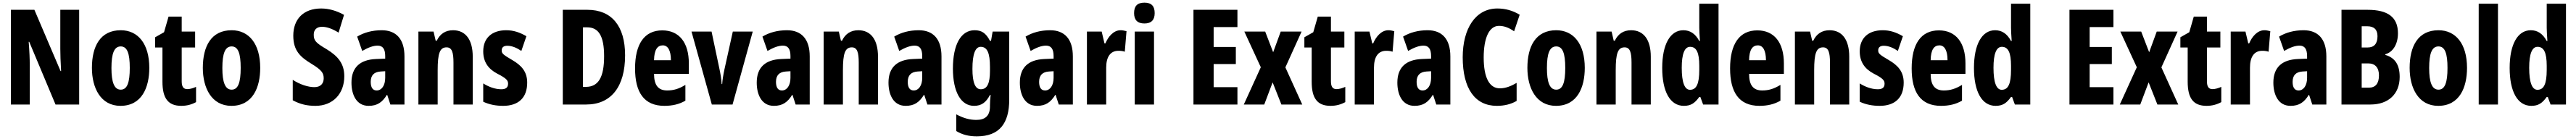

<svg xmlns="http://www.w3.org/2000/svg" viewBox="-20 -788 19391 1048"><path d="M576 0V-714H434V-420C434 -378 436 -322 440 -252H436L239 -714H62V0H204V-300C204 -341 202 -399 196 -473H200L398 0Z M1104 -276C1104 -458 1019 -560 889 -560C735 -560 672 -439 672 -276C672 -125 738 10 887 10C1048 10 1104 -129 1104 -276ZM819 -275C819 -386 840 -438 889 -438C938 -438 957 -385 957 -276C957 -166 938 -112 889 -112C840 -112 819 -168 819 -275Z M1390 -116C1360 -116 1348 -136 1348 -175V-430H1449V-550H1348V-663H1249L1215 -545L1148 -507V-430H1203V-172C1203 -49 1244 10 1345 10C1387 10 1423 0 1456 -18V-133C1431 -122 1409 -116 1390 -116Z M1939 -276C1939 -458 1854 -560 1724 -560C1570 -560 1507 -439 1507 -276C1507 -125 1573 10 1722 10C1883 10 1939 -129 1939 -276ZM1654 -275C1654 -386 1675 -438 1724 -438C1773 -438 1792 -385 1792 -276C1792 -166 1773 -112 1724 -112C1675 -112 1654 -168 1654 -275Z M2572 -213C2572 -307 2526 -364 2439 -417C2357 -465 2342 -482 2342 -527C2342 -561 2362 -586 2404 -586C2440 -586 2481 -572 2529 -542L2570 -676C2514 -707 2456 -724 2398 -724C2264 -724 2188 -643 2188 -519C2188 -406 2241 -358 2325 -307C2404 -259 2417 -236 2417 -197C2417 -159 2394 -131 2347 -131C2299 -131 2238 -151 2184 -186V-32C2241 -1 2294 10 2355 10C2487 10 2572 -82 2572 -213Z M2854 -560C2783 -560 2720 -543 2669 -512L2707 -404C2754 -431 2791 -444 2823 -444C2862 -444 2880 -418 2880 -365V-346L2810 -343C2691 -338 2626 -280 2626 -165C2626 -76 2662 10 2755 10C2821 10 2858 -17 2893 -73H2895L2919 0H3025V-363C3025 -494 2962 -560 2854 -560ZM2846 -249 2880 -251V-201C2880 -143 2853 -106 2816 -106C2787 -106 2771 -127 2771 -171C2771 -220 2796 -246 2846 -249Z M3391 -560C3334 -560 3293 -533 3268 -481H3260L3244 -550H3130V0H3275V-258C3275 -386 3291 -431 3342 -431C3383 -431 3394 -392 3394 -316V0H3539V-361C3539 -489 3485 -560 3391 -560Z M3949 -165C3949 -249 3904 -296 3837 -335C3767 -376 3757 -385 3757 -408C3757 -431 3772 -443 3799 -443C3836 -443 3873 -426 3905 -404L3943 -515C3893 -544 3846 -560 3791 -560C3682 -560 3618 -500 3618 -401C3618 -322 3655 -269 3723 -233C3796 -196 3805 -180 3805 -157C3805 -128 3788 -115 3754 -115C3705 -115 3656 -135 3618 -159V-21C3665 1 3715 10 3768 10C3882 10 3949 -50 3949 -165Z M4686 -371C4686 -593 4584 -714 4403 -714H4217V0H4393C4580 0 4686 -133 4686 -371ZM4528 -364C4528 -207 4486 -133 4391 -133H4369V-582H4400C4486 -582 4528 -518 4528 -364Z M4966 -559C4831 -559 4761 -456 4761 -272C4761 -94 4827 10 4982 10C5042 10 5094 -2 5140 -29V-148C5091 -118 5051 -106 5003 -106C4936 -106 4904 -145 4904 -231H5166V-310C5166 -466 5094 -559 4966 -559ZM4970 -446C5008 -446 5031 -408 5031 -334H4904C4905 -415 4931 -446 4970 -446Z M5339 0H5495L5647 -550H5497L5434 -265C5425 -223 5419 -186 5417 -154H5413C5411 -195 5404 -232 5396 -270L5337 -550H5186Z M5905 -560C5834 -560 5771 -543 5720 -512L5758 -404C5805 -431 5842 -444 5874 -444C5913 -444 5931 -418 5931 -365V-346L5861 -343C5742 -338 5677 -280 5677 -165C5677 -76 5713 10 5806 10C5872 10 5909 -17 5944 -73H5946L5970 0H6076V-363C6076 -494 6013 -560 5905 -560ZM5897 -249 5931 -251V-201C5931 -143 5904 -106 5867 -106C5838 -106 5822 -127 5822 -171C5822 -220 5847 -246 5897 -249Z M6442 -560C6385 -560 6344 -533 6319 -481H6311L6295 -550H6181V0H6326V-258C6326 -386 6342 -431 6393 -431C6434 -431 6445 -392 6445 -316V0H6590V-361C6590 -489 6536 -560 6442 -560Z M6897 -560C6826 -560 6763 -543 6712 -512L6750 -404C6797 -431 6834 -444 6866 -444C6905 -444 6923 -418 6923 -365V-346L6853 -343C6734 -338 6669 -280 6669 -165C6669 -76 6705 10 6798 10C6864 10 6901 -17 6936 -73H6938L6962 0H7068V-363C7068 -494 7005 -560 6897 -560ZM6889 -249 6923 -251V-201C6923 -143 6896 -106 6859 -106C6830 -106 6814 -127 6814 -171C6814 -220 6839 -246 6889 -249Z M7317 -560C7215 -560 7154 -453 7154 -271C7154 -96 7214 10 7313 10C7369 10 7403 -15 7433 -72H7438C7435 -49 7433 -16 7433 6V14C7433 89 7393 116 7330 116C7282 116 7235 104 7179 74V200C7224 227 7272 240 7334 240C7505 240 7578 141 7578 -37V-550H7453L7441 -480H7433C7402 -540 7369 -560 7317 -560ZM7363 -435C7412 -435 7433 -390 7433 -282V-254C7433 -159 7412 -115 7364 -115C7322 -115 7301 -165 7301 -269C7301 -381 7323 -435 7363 -435Z M7886 -560C7815 -560 7752 -543 7701 -512L7739 -404C7786 -431 7823 -444 7855 -444C7894 -444 7912 -418 7912 -365V-346L7842 -343C7723 -338 7658 -280 7658 -165C7658 -76 7694 10 7787 10C7853 10 7890 -17 7925 -73H7927L7951 0H8057V-363C8057 -494 7994 -560 7886 -560ZM7878 -249 7912 -251V-201C7912 -143 7885 -106 7848 -106C7819 -106 7803 -127 7803 -171C7803 -220 7828 -246 7878 -249Z M8416 -560C8362 -560 8322 -509 8302 -461H8295L8274 -550H8163V0H8308V-278C8308 -357 8338 -405 8400 -405C8420 -405 8435 -403 8448 -398L8461 -553C8442 -558 8429 -560 8416 -560Z M8596 -768C8542 -768 8518 -742 8518 -689C8518 -637 8544 -611 8596 -611C8647 -611 8673 -637 8673 -689C8673 -741 8650 -768 8596 -768ZM8668 -550H8523V0H8668Z M9296 0V-131H9117V-305H9284V-434H9117V-584H9296V-714H8965V0Z M9472 -281 9344 0H9498L9561 -167L9627 0H9784L9657 -280L9779 -550H9622L9565 -394L9505 -550H9348Z M10042 -116C10012 -116 10000 -136 10000 -175V-430H10101V-550H10000V-663H9901L9867 -545L9800 -507V-430H9855V-172C9855 -49 9896 10 9997 10C10039 10 10075 0 10108 -18V-133C10083 -122 10061 -116 10042 -116Z M10432 -560C10378 -560 10338 -509 10318 -461H10311L10290 -550H10179V0H10324V-278C10324 -357 10354 -405 10416 -405C10436 -405 10451 -403 10464 -398L10477 -553C10458 -558 10445 -560 10432 -560Z M10728 -560C10657 -560 10594 -543 10543 -512L10581 -404C10628 -431 10665 -444 10697 -444C10736 -444 10754 -418 10754 -365V-346L10684 -343C10565 -338 10500 -280 10500 -165C10500 -76 10536 10 10629 10C10695 10 10732 -17 10767 -73H10769L10793 0H10899V-363C10899 -494 10836 -560 10728 -560ZM10720 -249 10754 -251V-201C10754 -143 10727 -106 10690 -106C10661 -106 10645 -127 10645 -171C10645 -220 10670 -246 10720 -249Z M11265 -593C11307 -593 11343 -577 11379 -552L11421 -677C11368 -709 11312 -724 11253 -724C11088 -724 10992 -572 10992 -356C10992 -121 11084 10 11249 10C11305 10 11355 -2 11398 -27V-163C11358 -140 11317 -122 11272 -122C11193 -122 11150 -202 11150 -355C11150 -497 11189 -593 11265 -593Z M11911 -276C11911 -458 11826 -560 11696 -560C11542 -560 11479 -439 11479 -276C11479 -125 11545 10 11694 10C11855 10 11911 -129 11911 -276ZM11626 -275C11626 -386 11647 -438 11696 -438C11745 -438 11764 -385 11764 -276C11764 -166 11745 -112 11696 -112C11647 -112 11626 -168 11626 -275Z M12260 -560C12203 -560 12162 -533 12137 -481H12129L12113 -550H11999V0H12144V-258C12144 -386 12160 -431 12211 -431C12252 -431 12263 -392 12263 -316V0H12408V-361C12408 -489 12354 -560 12260 -560Z M12657 10C12710 10 12739 -10 12773 -57H12781L12802 0H12918V-760H12773V-578C12773 -557 12775 -525 12778 -479H12773C12743 -535 12703 -560 12653 -560C12554 -560 12494 -453 12494 -276C12494 -98 12553 10 12657 10ZM12703 -111C12663 -111 12641 -166 12641 -277C12641 -381 12662 -435 12704 -435C12752 -435 12773 -391 12773 -292V-261C12773 -156 12752 -111 12703 -111Z M13210 -559C13075 -559 13005 -456 13005 -272C13005 -94 13071 10 13226 10C13286 10 13338 -2 13384 -29V-148C13335 -118 13295 -106 13247 -106C13180 -106 13148 -145 13148 -231H13410V-310C13410 -466 13338 -559 13210 -559ZM13214 -446C13252 -446 13275 -408 13275 -334H13148C13149 -415 13175 -446 13214 -446Z M13754 -560C13697 -560 13656 -533 13631 -481H13623L13607 -550H13493V0H13638V-258C13638 -386 13654 -431 13705 -431C13746 -431 13757 -392 13757 -316V0H13902V-361C13902 -489 13848 -560 13754 -560Z M14312 -165C14312 -249 14267 -296 14200 -335C14130 -376 14120 -385 14120 -408C14120 -431 14135 -443 14162 -443C14199 -443 14236 -426 14268 -404L14306 -515C14256 -544 14209 -560 14154 -560C14045 -560 13981 -500 13981 -401C13981 -322 14018 -269 14086 -233C14159 -196 14168 -180 14168 -157C14168 -128 14151 -115 14117 -115C14068 -115 14019 -135 13981 -159V-21C14028 1 14078 10 14131 10C14245 10 14312 -50 14312 -165Z M14577 -559C14442 -559 14372 -456 14372 -272C14372 -94 14438 10 14593 10C14653 10 14705 -2 14751 -29V-148C14702 -118 14662 -106 14614 -106C14547 -106 14515 -145 14515 -231H14777V-310C14777 -466 14705 -559 14577 -559ZM14581 -446C14619 -446 14642 -408 14642 -334H14515C14516 -415 14542 -446 14581 -446Z M15004 10C15057 10 15086 -10 15120 -57H15128L15149 0H15265V-760H15120V-578C15120 -557 15122 -525 15125 -479H15120C15090 -535 15050 -560 15000 -560C14901 -560 14841 -453 14841 -276C14841 -98 14900 10 15004 10ZM15050 -111C15010 -111 14988 -166 14988 -277C14988 -381 15009 -435 15051 -435C15099 -435 15120 -391 15120 -292V-261C15120 -156 15099 -111 15050 -111Z M15891 0V-131H15712V-305H15879V-434H15712V-584H15891V-714H15560V0Z M16067 -281 15939 0H16093L16156 -167L16222 0H16379L16252 -280L16374 -550H16217L16160 -394L16100 -550H15943Z M16637 -116C16607 -116 16595 -136 16595 -175V-430H16696V-550H16595V-663H16496L16462 -545L16395 -507V-430H16450V-172C16450 -49 16491 10 16592 10C16634 10 16670 0 16703 -18V-133C16678 -122 16656 -116 16637 -116Z M17027 -560C16973 -560 16933 -509 16913 -461H16906L16885 -550H16774V0H16919V-278C16919 -357 16949 -405 17011 -405C17031 -405 17046 -403 17059 -398L17072 -553C17053 -558 17040 -560 17027 -560Z M17323 -560C17252 -560 17189 -543 17138 -512L17176 -404C17223 -431 17260 -444 17292 -444C17331 -444 17349 -418 17349 -365V-346L17279 -343C17160 -338 17095 -280 17095 -165C17095 -76 17131 10 17224 10C17290 10 17327 -17 17362 -73H17364L17388 0H17494V-363C17494 -494 17431 -560 17323 -560ZM17315 -249 17349 -251V-201C17349 -143 17322 -106 17285 -106C17256 -106 17240 -127 17240 -171C17240 -220 17265 -246 17315 -249Z M17805 -714H17608V0H17826C17962 0 18046 -80 18046 -208C18046 -297 18013 -352 17938 -374V-379C17996 -395 18033 -456 18033 -537C18033 -658 17958 -714 17805 -714ZM17805 -430H17760V-590H17802C17853 -590 17879 -565 17879 -515C17879 -459 17854 -430 17805 -430ZM17760 -310H17810C17861 -310 17890 -278 17890 -220C17890 -158 17864 -127 17814 -127H17760Z M18553 -276C18553 -458 18468 -560 18338 -560C18184 -560 18121 -439 18121 -276C18121 -125 18187 10 18336 10C18497 10 18553 -129 18553 -276ZM18268 -275C18268 -386 18289 -438 18338 -438C18387 -438 18406 -385 18406 -276C18406 -166 18387 -112 18338 -112C18289 -112 18268 -168 18268 -275Z M18786 0V-760H18641V0Z M19037 10C19090 10 19119 -10 19153 -57H19161L19182 0H19298V-760H19153V-578C19153 -557 19155 -525 19158 -479H19153C19123 -535 19083 -560 19033 -560C18934 -560 18874 -453 18874 -276C18874 -98 18933 10 19037 10ZM19083 -111C19043 -111 19021 -166 19021 -277C19021 -381 19042 -435 19084 -435C19132 -435 19153 -391 19153 -292V-261C19153 -156 19132 -111 19083 -111Z"/></svg>

Font: Noto Sans Devanagari ExtraCondensed ExtraBold
Style: Regular
Weight: 800
Width: 2
Designer: Jelle Bosma - Monotype Design Team
Foundry: Monotype Imaging Inc.
Version: Version 2.004